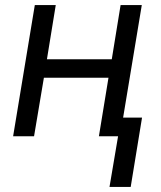

<svg xmlns="http://www.w3.org/2000/svg" viewBox="-20 -540 640 761"><path d="M414 201 448 0H372L410 -232H154L115 0H32L118 -520H201L166 -305H423L458 -520H542L468 -74H543L498 201Z"/></svg>

Font: Iosevka SS04 Extended Oblique
Style: Regular
Weight: 400
Width: 7
Italic angle: -9°
Monospace: yes
Designer: Belleve Invis
Foundry: Belleve Invis
Version: Version 19.0.0; ttfautohint (v1.8.4)